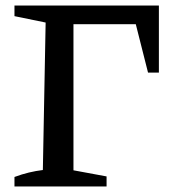

<svg xmlns="http://www.w3.org/2000/svg" viewBox="-20 -670 629 690"><path d="M32 0V-34Q59 -44 84 -50Q109 -56 134 -59L144 -589L32 -612V-650H551V-409H512L468 -583H244V-58L363 -36V0Z"/></svg>

Font: Piazzolla Medium
Style: Regular
Weight: 500
Designer: Juan Pablo del Peral
Foundry: Huerta Tipografica
Version: Version 1.330